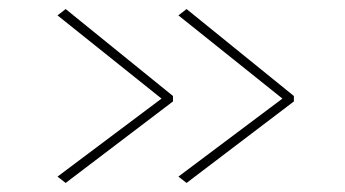

<svg xmlns="http://www.w3.org/2000/svg" viewBox="-20 -468 762 424"><path d="M392 -64 374 -78 614 -258V-242L374 -434L392 -448L629 -256V-244ZM125 -64 107 -78 347 -258V-242L107 -434L125 -448L362 -256V-244Z"/></svg>

Font: Lexend Mega Thin
Style: Regular
Weight: 250
Version: Version 1.007